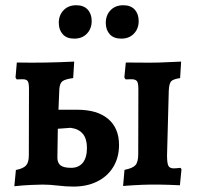

<svg xmlns="http://www.w3.org/2000/svg" viewBox="-20 -698 747 726"><path d="M257.4 7.5Q229.2 7.5 198.8 3.7Q168.5 0 140.7 0Q126.6 0 97.4 1.3Q68.2 2.5 34.2 6.2L40.1 -55.2Q67.9 -60.7 78.5 -72.3Q89 -83.9 89 -110.5L89.6 -361.3Q89.6 -384.3 84.8 -391.3Q80.1 -398.4 65 -398.4Q61 -398.4 54.4 -398.1Q47.8 -397.8 43 -397.8L38.7 -405L43.6 -461.6Q99.5 -460.5 153.8 -461.5Q208.1 -462.5 260.6 -465.1L256.7 -402.8Q226.8 -398.8 216.3 -391.1Q205.8 -383.4 204.3 -360.2L201.1 -283.1H271.5Q347.9 -283.1 389 -248.3Q430.1 -213.4 430.1 -149.6Q430.1 -103.1 408.8 -67.5Q387.6 -32 348.7 -12.3Q309.9 7.5 257.4 7.5ZM249 -63.4Q277.5 -63.4 293.2 -82.8Q308.8 -102.3 308.8 -139Q308.8 -206.7 247 -214.7L198.6 -211.1L197 -102.1Q197 -82.1 208.9 -72.7Q220.8 -63.4 249 -63.4ZM445.4 5.2 450.8 -55.7Q481.5 -61.7 492.1 -73.5Q502.7 -85.3 502.7 -115.2L503.2 -361.3Q503.2 -384.3 497.7 -391.3Q492.2 -398.4 476.7 -398.4Q472.1 -398.4 465.6 -398.1Q459 -397.8 454.9 -397.8L450.2 -405L455.7 -461.6Q474.9 -461.6 501.7 -461.3Q528.5 -461 545.4 -461Q558.5 -461 579.9 -461.5Q601.2 -462 624.1 -463.3Q646.9 -464.6 664.9 -465.1L661.1 -402.8Q634.8 -398.8 627.3 -390.7Q619.7 -382.5 618.2 -356.1L611.6 -110.2Q611.6 -80.8 616.7 -71.1Q621.7 -61.3 637.5 -61.3Q645.5 -61.3 652.4 -62.3Q659.3 -63.3 662.5 -63.3L666.3 -58L660.3 2.5Q616.4 0.5 582.9 0Q549.4 -0.5 517.5 0.8Q485.6 2.1 445.4 5.2ZM438.6 -551.9Q410 -551.9 395 -568.5Q380 -585.2 380 -611.6Q380 -640.6 398.1 -659.4Q416.1 -678.2 446.3 -678.2Q474.4 -678.2 489.4 -661.6Q504.4 -645 504.4 -618.6Q504.4 -589.5 486.3 -570.7Q468.3 -551.9 438.6 -551.9ZM260.4 -551.9Q232.3 -551.9 217.3 -568.5Q202.3 -585.2 202.3 -611.6Q202.3 -640.6 220.4 -659.4Q238.4 -678.2 268.5 -678.2Q296.6 -678.2 311.7 -661.6Q326.7 -645 326.7 -618.6Q326.7 -589.5 308.6 -570.7Q290.6 -551.9 260.4 -551.9Z"/></svg>

Font: Alegreya
Style: Regular
Weight: 400
Designer: Juan Pablo del Peral
Foundry: Huerta Tipografica
Version: Version 2.009